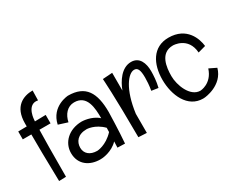

<svg xmlns="http://www.w3.org/2000/svg" viewBox="-102 -1100 1821 1497"><g transform="rotate(-30 808.5 -351.0)"><path d="M262 -717C176 -717 82 -676 82 -525V-497L5 -496V-425H82C82 -343 83 -208 88 -2L151 -4C151 -212 153 -347 155 -425H255V-501L157 -499C157 -505 158 -509 158 -509C158 -509 162 -631 242 -631C248 -631 254 -630 260 -629Z M692 -274C692 -449 637 -544 480 -544C480 -544 330 -537 298 -388L380 -362C393 -426 434 -475 495 -475C612 -475 617 -351 617 -262C560 -315 474 -316 470 -316C354 -314 277 -238 277 -144C277 -37 360 13 451 13C458 13 464 13 471 12C471 12 557 6 614 -55C614 -37 613 -19 612 0L679 2C688 -104 692 -274 692 -274ZM616 -138C543 -59 464 -57 464 -57C400 -57 360 -91 360 -144C360 -196 394 -245 475 -245C475 -245 549 -245 617 -176C617 -164 616 -151 616 -138Z M1037 -526C950 -526 894 -436 868 -366V-526L781 -520C781 -520 793 -368 794 11L868 15V-157C895 -363 974 -461 1027 -461C1058 -461 1072 -436 1072 -366C1072 -338 1070 -298 1062 -252L1122 -243C1135 -295 1138 -349 1138 -385C1138 -458 1112 -526 1037 -526Z M1600 -345C1593 -412 1549 -544 1384 -544C1242 -544 1180 -423 1180 -283C1180 -143 1244 3 1383 3C1388 3 1393 2 1398 2C1398 2 1560 -11 1598 -150L1534 -181C1497 -64 1395 -61 1395 -61C1303 -61 1255 -192 1255 -272C1255 -353 1269 -474 1385 -474C1385 -474 1521 -474 1531 -326Z"/></g></svg>

Font: Englebert
Style: Regular
Weight: 400
Designer: Astigmatic (AOETI)
Foundry: Astigmatic (AOETI)
Version: Version 1.000